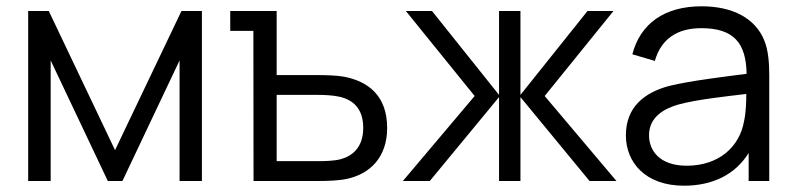

<svg xmlns="http://www.w3.org/2000/svg" viewBox="-20 -575 2524 610"><path d="M69.5 0H141V-383L322.5 0H369L550.5 -383V0H621.5V-540H556.5L345.5 -98L135 -540H69.5Z M785.5 0H992C1022.5 0 1056 -1 1083.5 -7C1156 -23 1210 -75.5 1210 -168.5C1210 -269.5 1151.5 -316.5 1072 -331.5C1048 -335.5 1016.5 -336.5 985 -336.5H859V-540H711.5V-477H785ZM859 -63V-273.5H989C1010.5 -273.5 1035.5 -272.5 1057 -268C1103 -258 1134 -229 1134 -168.5C1134 -106.5 1099 -79.5 1063.5 -69.5C1042 -63.5 1011 -63 989 -63Z M1260 0H1345.5L1565.5 -266.5V0H1633.5V-266.5L1853 0H1938.5L1710.5 -270L1929 -540H1846.5L1633.5 -273.5V-540H1565.5V-273.5L1352.5 -540H1269.5L1488 -270Z M2153 15C2245 15 2316.5 -21 2358.5 -89V0H2424V-335.5C2424 -375.5 2421 -415.5 2408 -447C2379.5 -517 2307.5 -555 2209 -555C2090 -555 2014 -499 1989 -402.5L2060.5 -381.5C2081 -453.5 2134 -485.5 2208 -485.5C2311 -485.5 2350.5 -438.5 2352 -340.5C2280 -331 2179 -319.5 2106 -302C2025.5 -280.5 1968.5 -233.5 1968.5 -145C1968.5 -59 2030.5 15 2153 15ZM2161.5 -48.5C2074.5 -48.5 2042 -98 2042 -145C2042 -203.5 2089.5 -229.5 2135.5 -243C2195 -259 2280 -268 2351 -276.5C2351 -252 2350 -217 2344 -190.5C2330 -109 2264.5 -48.5 2161.5 -48.5Z"/></svg>

Font: Hauora
Style: Regular
Weight: 400
Designer: Mikhail Sharanda
Foundry: WCYS & Co.
Version: Version 1.010